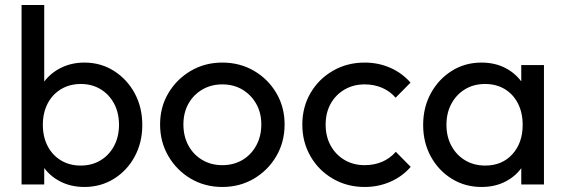

<svg xmlns="http://www.w3.org/2000/svg" viewBox="-20 -734 2250 764"><path d="M315.8 10Q261.5 10 218.4 -12.6Q175.2 -35.2 149.2 -75.1Q123.2 -115 120.2 -166.2V-309Q123.2 -360.8 149.8 -400.5Q176.2 -440.2 219.5 -462.6Q262.8 -485 315.8 -485Q381 -485 433.2 -452Q485.5 -419 515.9 -363Q546.2 -307 546.2 -236.5Q546.2 -167 516 -111.1Q485.8 -55.2 433.4 -22.6Q381 10 315.8 10ZM300.8 -75.2Q345.8 -75.2 380 -95.9Q414.2 -116.5 433.9 -153.2Q453.5 -190 453.5 -237.5Q453.5 -285.2 433.9 -321.9Q414.2 -358.5 380.1 -379.1Q346 -399.8 301.5 -399.8Q257 -399.8 222.8 -379.1Q188.5 -358.5 169.5 -321.9Q150.5 -285.2 150.5 -237.2Q150.5 -189.8 169.4 -153.1Q188.2 -116.5 222.4 -95.9Q256.5 -75.2 300.8 -75.2ZM65.8 0V-714H156V-358.5L139.2 -243.8L156 -127.5V0Z M864.5 10Q795.2 10 739.1 -23.1Q683 -56.2 650 -112.8Q617 -169.2 617 -238.8Q617 -308 650 -363.5Q683 -419 739.1 -452Q795.2 -485 864.5 -485Q934.2 -485 990.4 -452.4Q1046.5 -419.8 1079.5 -363.9Q1112.5 -308 1112.5 -238.8Q1112.5 -169 1079.5 -112.6Q1046.5 -56.2 990.4 -23.1Q934.2 10 864.5 10ZM864.5 -76.8Q909.8 -76.8 944.9 -97.6Q980 -118.5 999.9 -155.4Q1019.8 -192.2 1019.8 -239Q1019.8 -285.2 999.5 -321Q979.2 -356.8 944.5 -377.5Q909.8 -398.2 864.5 -398.2Q820 -398.2 784.8 -377.5Q749.5 -356.8 729.6 -321Q709.8 -285.2 709.8 -238.8Q709.8 -192 729.6 -155.2Q749.5 -118.5 784.8 -97.6Q820 -76.8 864.5 -76.8Z M1431.2 10Q1361.2 10 1304.8 -22.8Q1248.2 -55.5 1215.6 -112Q1183 -168.5 1183 -238Q1183 -308 1215.6 -363.9Q1248.2 -419.8 1304.8 -452.4Q1361.2 -485 1431.2 -485Q1485.8 -485 1533 -464.2Q1580.2 -443.5 1613.5 -405.2L1554.2 -345.2Q1531.8 -371.2 1500.1 -384.8Q1468.5 -398.2 1431.2 -398.2Q1386 -398.2 1350.8 -377.5Q1315.5 -356.8 1295.6 -321Q1275.8 -285.2 1275.8 -238Q1275.8 -191.2 1295.6 -154.9Q1315.5 -118.5 1350.8 -97.6Q1386 -76.8 1431.2 -76.8Q1468.8 -76.8 1500.5 -90.2Q1532.2 -103.8 1555 -130L1614.2 -70Q1580.8 -31.5 1533.2 -10.8Q1485.8 10 1431.2 10Z M1896.2 10Q1830.5 10 1777.8 -22.6Q1725 -55.2 1694.4 -111.1Q1663.8 -167 1663.8 -236.5Q1663.8 -306.8 1694.4 -362.8Q1725 -418.8 1777.6 -451.9Q1830.2 -485 1895.8 -485Q1950.2 -485 1992.8 -462.5Q2035.2 -440 2061.1 -400.2Q2087 -360.5 2089.8 -309V-166.2Q2086.8 -114.8 2061.2 -74.9Q2035.8 -35 1993.1 -12.5Q1950.5 10 1896.2 10ZM1910.8 -75.2Q1978 -75.2 2018.9 -120.4Q2059.8 -165.5 2059.8 -237.2Q2059.8 -285.5 2041.1 -322.1Q2022.5 -358.8 1988.9 -379.2Q1955.2 -399.8 1910.2 -399.8Q1865.2 -399.8 1830.8 -379Q1796.2 -358.2 1776.4 -321.6Q1756.5 -285 1756.5 -237.5Q1756.5 -190 1776.4 -153.4Q1796.2 -116.8 1831 -96Q1865.8 -75.2 1910.8 -75.2ZM2054.2 0V-127.5L2070.8 -243.8L2054.2 -358.5V-475H2144.5V0Z"/></svg>

Font: Marine Company Thin
Style: Regular
Weight: 100
Designer: Rodrigo Fuenzalida
Foundry: fragTYPE
Version: Version 1.000